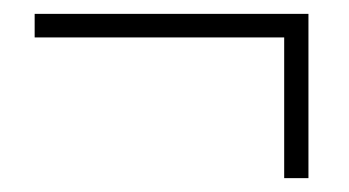

<svg xmlns="http://www.w3.org/2000/svg" viewBox="-20 -384 504 277"><path d="M30 -364H425V-330H30ZM390 -353H425V-127H390Z"/></svg>

Font: Phudu Light Medium
Style: Regular
Weight: 500
Version: Version 1.005;gftools[0.9.23]